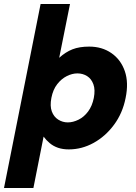

<svg xmlns="http://www.w3.org/2000/svg" viewBox="-54 -740 681 960"><path d="M113 200H-34L149 -720H296L242 -451Q274 -480 308.5 -493.5Q343 -507 392 -507Q456 -507 503 -474.5Q550 -442 570 -384.5Q590 -327 574 -250Q559 -174 516 -116Q473 -58 414 -25.5Q355 7 290 7Q260 7 236.5 -1Q213 -9 195 -24Q177 -39 164 -57ZM415 -250Q423 -291 413 -318.5Q403 -346 381.5 -359.5Q360 -373 333 -373Q307 -373 280 -359.5Q253 -346 232 -319Q211 -292 203 -251Q195 -210 205 -183Q215 -156 237 -142Q259 -128 285 -128Q311 -128 338.5 -141.5Q366 -155 386.5 -182.5Q407 -210 415 -250Z"/></svg>

Font: Albert Sans ExtraBold
Style: Italic
Weight: 800
Italic angle: -11.25°
Designer: Andreas Rasmussen
Foundry: a.Foundry
Version: Version 1.025